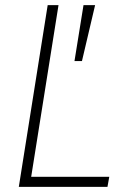

<svg xmlns="http://www.w3.org/2000/svg" viewBox="-20 -725 500 745"><path d="M53 0 165 -705H207L101 -39H404L397 0ZM269 -488 304 -705H349L298 -488Z"/></svg>

Font: Nunito Sans 10pt Condensed ExtraLight
Style: Italic
Weight: 250
Width: 3
Italic angle: -9°
Designer: Vernon Adams
Foundry: Vernon Adams
Version: Version 3.101;gftools[0.9.27]